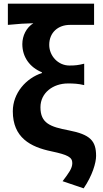

<svg xmlns="http://www.w3.org/2000/svg" viewBox="-20 -818 561 1049"><path d="M437 211C485 141 505 71 505 34C505 -49 473 -83 355 -106C254 -125 201 -145 201 -232C201 -311 270 -362 351 -362C381 -362 407 -361 440 -353V-470C408 -462 391 -460 359 -460C298 -460 249 -512 249 -573C249 -641 298 -682 362 -682H494V-798H23V-682C86 -688 115 -690 162 -691C124 -667 102 -623 102 -577C102 -506 143 -450 209 -423V-419C123 -391 50 -310 50 -210C50 -67 145 -15 262 9C351 28 375 41 375 73C375 102 356 127 322 172Z"/></svg>

Font: Source Han Sans CN
Style: Bold
Weight: 700
Designer: Ryoko NISHIZUKA 西塚涼子 (kana, bopomofo & ideographs); Paul D. Hunt (Latin, Greek & Cyrillic); Sandoll Communications 산돌커뮤니
Foundry: Adobe
Version: Version 2.001;hotconv 1.0.107;makeotfexe 2.5.65593